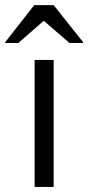

<svg xmlns="http://www.w3.org/2000/svg" viewBox="-53 -736 347 756"><path d="M83.3 0V-500H158.3V0ZM-32.5 -566.7V-570L81.7 -715.8H158.3L274.2 -570V-566.7H220.8L119.2 -654.2L19.2 -566.7Z"/></svg>

Font: Funnel Sans Light
Style: Regular
Weight: 300
Designer: NORD ID, Kristian Moeller
Foundry: Dicotype
Version: Version 1.000